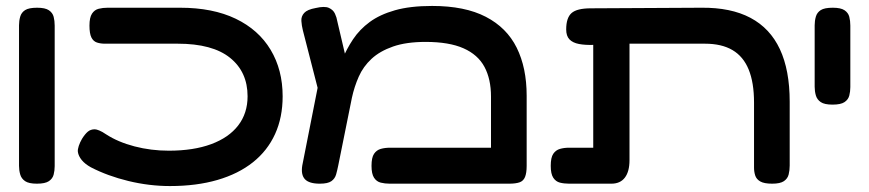

<svg xmlns="http://www.w3.org/2000/svg" viewBox="-20 -609 2925 646"><path d="M104 9Q77 9 64.5 0.5Q52 -8 48 -22Q44 -36 44 -51V-524Q44 -539 48 -553Q52 -567 64.5 -575Q77 -583 105 -583Q132 -583 144.5 -574.5Q157 -566 160.5 -552.5Q164 -539 164 -523V-50Q164 -35 160.5 -21.5Q157 -8 144.5 0.5Q132 9 104 9Z M552 17Q482 17 412 0Q342 -17 286 -46Q266 -57 255 -70.5Q244 -84 242 -98Q241 -106 245 -118Q249 -130 256 -142Q266 -158 275.5 -166Q285 -174 299 -174Q304 -174 314 -170Q324 -166 337 -157Q377 -131 432.5 -116.5Q488 -102 548 -102Q631 -102 690.5 -124Q750 -146 781.5 -187Q813 -228 813 -285Q813 -367 754 -414.5Q695 -462 578 -462H333Q318 -462 306 -466Q294 -470 287.5 -483Q281 -496 281 -523Q281 -550 289.5 -563Q298 -576 312 -579.5Q326 -583 342 -583H586Q696 -583 773 -546Q850 -509 890.5 -441.5Q931 -374 931 -285Q931 -214 905.5 -158Q880 -102 831 -63Q782 -24 711.5 -3.5Q641 17 552 17Z M1752 -287V-51Q1752 -27 1746.5 -13.5Q1741 0 1728 4.5Q1715 9 1693 9H1291Q1275 9 1261 5.5Q1247 2 1238.5 -11Q1230 -24 1230 -51Q1230 -79 1238.5 -91.5Q1247 -104 1261 -108Q1275 -112 1292 -112H1632V-284Q1632 -343 1610 -384Q1588 -425 1539.5 -446.5Q1491 -468 1412 -468Q1347 -468 1302.5 -452.5Q1258 -437 1230 -411Q1202 -385 1187 -351Q1172 -317 1164 -280L1118 -52Q1115 -37 1111 -22.5Q1107 -8 1095 0.5Q1083 9 1056 9Q1020 9 1006 -6Q992 -21 997 -52L1060 -371L1102 -331Q1115 -369 1130.5 -406.5Q1146 -444 1168 -477Q1190 -510 1224 -535Q1258 -560 1309 -574.5Q1360 -589 1434 -589Q1544 -589 1614.5 -552.5Q1685 -516 1718.5 -448.5Q1752 -381 1752 -287ZM1067 -242 999 -507Q995 -523 994 -538.5Q993 -554 1003.5 -565.5Q1014 -577 1042 -582Q1072 -589 1086.5 -582.5Q1101 -576 1107 -563Q1113 -550 1115 -537L1161 -341Z M1895 9Q1878 9 1864 5.5Q1850 2 1841.5 -11Q1833 -24 1833 -51Q1833 -79 1841.5 -91.5Q1850 -104 1864 -108Q1878 -112 1894 -112H1976V-501L2042 -462Q2007 -459 1978 -458Q1949 -457 1928 -461Q1907 -465 1896 -476.5Q1885 -488 1885 -510Q1885 -549 1903 -565Q1921 -581 1968 -581L2340 -583Q2439 -584 2505 -549Q2571 -514 2604 -443.5Q2637 -373 2637 -267V-52Q2637 -36 2633.5 -22Q2630 -8 2617.5 0.5Q2605 9 2578 9Q2551 9 2538 1.5Q2525 -6 2521 -18.5Q2517 -31 2517 -45V-264Q2517 -331 2499 -375Q2481 -419 2444.5 -440.5Q2408 -462 2352 -462H2098V-70Q2098 -32 2082.5 -11.5Q2067 9 2037 9Z M2781 -257Q2754 -257 2741.5 -265.5Q2729 -274 2725 -288Q2721 -302 2721 -317V-524Q2721 -539 2725 -553Q2729 -567 2741.5 -575Q2754 -583 2782 -583Q2809 -583 2821.5 -574.5Q2834 -566 2837.5 -552.5Q2841 -539 2841 -523V-316Q2841 -301 2837.5 -287.5Q2834 -274 2821.5 -265.5Q2809 -257 2781 -257Z"/></svg>

Font: Fredoka Expanded Medium
Style: Regular
Weight: 500
Width: 7
Designer: Ben Nathan
Foundry: Milena B. Brandão, Ben Nathan
Version: Version 2.001